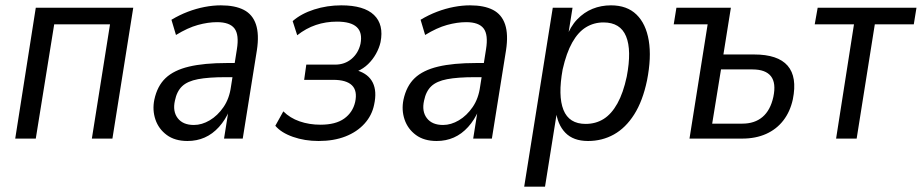

<svg xmlns="http://www.w3.org/2000/svg" viewBox="-20 -519 3452 719"><path d="M37 0 114 -490H479L401 0H324L392 -428H183L114 0Z M682 9Q635 9 604.5 -13.5Q574 -36 562 -71.5Q550 -107 558 -146Q569 -197 600 -226.5Q631 -256 687.5 -269.5Q744 -283 830 -283H871L863 -230H825Q761 -230 721.5 -222.5Q682 -215 662 -196Q642 -177 635 -142Q626 -102 645.5 -76.5Q665 -51 706 -51Q736 -51 765.5 -68.5Q795 -86 817 -118Q839 -150 845 -195L867 -334Q876 -389 858 -412.5Q840 -436 793 -436Q759 -436 721 -425.5Q683 -415 639 -388L622 -445Q652 -463 683.5 -475Q715 -487 746.5 -493Q778 -499 807 -499Q860 -499 893 -482Q926 -465 938.5 -427.5Q951 -390 942 -331L889 0H819L836 -107H840Q824 -70 800 -43.5Q776 -17 746.5 -4Q717 9 682 9Z M1173 9Q1121 9 1077 -6.5Q1033 -22 1011 -48L1041 -102Q1066 -77 1102 -64.5Q1138 -52 1180 -52Q1237 -52 1269 -75Q1301 -98 1310 -137Q1319 -179 1298 -199.5Q1277 -220 1228 -220H1119L1127 -277H1235Q1271 -277 1296.5 -298.5Q1322 -320 1330 -355Q1338 -397 1316 -417.5Q1294 -438 1242 -438Q1200 -438 1163 -425.5Q1126 -413 1093 -387L1076 -440Q1108 -468 1156.5 -483.5Q1205 -499 1258 -499Q1343 -499 1380.5 -463Q1418 -427 1405 -361Q1400 -339 1388 -317.5Q1376 -296 1358.5 -279Q1341 -262 1318 -252V-255Q1360 -242 1376 -209.5Q1392 -177 1381 -127Q1373 -87 1345 -56Q1317 -25 1273.5 -8Q1230 9 1173 9Z M1615 9Q1568 9 1537.5 -13.5Q1507 -36 1495 -71.5Q1483 -107 1491 -146Q1502 -197 1533 -226.5Q1564 -256 1620.5 -269.5Q1677 -283 1763 -283H1804L1796 -230H1758Q1694 -230 1654.5 -222.5Q1615 -215 1595 -196Q1575 -177 1568 -142Q1559 -102 1578.5 -76.5Q1598 -51 1639 -51Q1669 -51 1698.5 -68.5Q1728 -86 1750 -118Q1772 -150 1778 -195L1800 -334Q1809 -389 1791 -412.5Q1773 -436 1726 -436Q1692 -436 1654 -425.5Q1616 -415 1572 -388L1555 -445Q1585 -463 1616.5 -475Q1648 -487 1679.5 -493Q1711 -499 1740 -499Q1793 -499 1826 -482Q1859 -465 1871.5 -427.5Q1884 -390 1875 -331L1822 0H1752L1769 -107H1773Q1757 -70 1733 -43.5Q1709 -17 1679.5 -4Q1650 9 1615 9Z M1943 180 2050 -490H2124L2106 -377H2100Q2116 -420 2141.5 -446.5Q2167 -473 2199 -486Q2231 -499 2268 -499Q2328 -499 2363.5 -464.5Q2399 -430 2409.5 -367Q2420 -304 2403 -218Q2387 -141 2355 -90.5Q2323 -40 2279 -15.5Q2235 9 2182 9Q2127 9 2097 -22Q2067 -53 2061 -108H2067L2021 180ZM2173 -55Q2211 -55 2240.5 -73.5Q2270 -92 2292 -131.5Q2314 -171 2327 -232Q2346 -331 2324.5 -383Q2303 -435 2240 -435Q2204 -435 2174.5 -417Q2145 -399 2123 -360Q2101 -321 2087 -259Q2069 -160 2090 -107.5Q2111 -55 2173 -55Z M2562 0 2630 -428H2503L2513 -490H2717L2689 -315H2804Q2893 -315 2929.5 -273Q2966 -231 2949 -147Q2939 -101 2913.5 -68Q2888 -35 2849 -17.5Q2810 0 2759 0ZM2647 -56H2760Q2806 -56 2835.5 -81Q2865 -106 2876 -156Q2887 -208 2867 -233.5Q2847 -259 2798 -259H2680Z M3111 0 3178 -428H3031L3042 -490H3412L3402 -428H3256L3188 0Z"/></svg>

Font: Nunito Sans 10pt Condensed
Style: Italic
Weight: 400
Width: 3
Italic angle: -9°
Designer: Vernon Adams
Foundry: Vernon Adams
Version: Version 3.101;gftools[0.9.27]